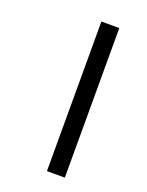

<svg xmlns="http://www.w3.org/2000/svg" viewBox="-114 -630 526 689"><g transform="rotate(20 148.5 -285.5)"><path d="M220.7 0H152.3V-571.3H220.7V0Z"/></g></svg>

Font: Lohit Malayalam
Style: Regular
Weight: 400
Version: 2.92.2